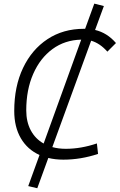

<svg xmlns="http://www.w3.org/2000/svg" viewBox="-20 -860 652 1046"><path d="M183.1 165.5 133.8 153.8 195.3 -15.6Q129.4 -45.4 93.5 -106.9Q57.6 -168.5 57.6 -255.4Q57.6 -389.2 105.5 -489.7Q153.3 -590.3 238.8 -646.7Q324.2 -703.1 437.5 -703.1Q440.9 -703.1 443.8 -703.1L493.7 -840.3L545.9 -827.1L498 -696.8Q563.5 -681.6 611.8 -625.5L564.9 -578.6Q524.4 -624.5 476.6 -638.2L265.1 -58.6Q298.8 -49.3 338.4 -49.3Q421.4 -49.3 507.8 -78.6L514.2 -21.5Q419.9 9.8 325.2 9.8Q281.2 9.8 243.2 0.5ZM217.8 -78.1 422.4 -644Q333.5 -642.1 266.1 -592.8Q198.7 -543.5 160.9 -457.3Q123 -371.1 123 -258.8Q123 -196.3 147.7 -149.9Q172.4 -103.5 217.8 -78.1Z"/></svg>

Font: Cascadia Code PL Light
Style: Italic
Weight: 300
Italic angle: -10°
Monospace: yes
Designer: Aaron Bell
Foundry: Saja Typeworks
Version: Version 2404.023; ttfautohint (v1.8.4)